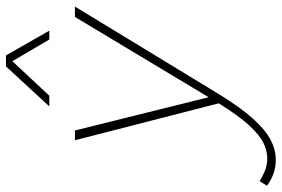

<svg xmlns="http://www.w3.org/2000/svg" viewBox="-234 -568 924 629"><g transform="rotate(-90 227.5 -254.0)"><path d="M18 188Q-7 188 -28.5 180Q-50 172 -67 159L-52 135Q-38 144 -19 152Q0 160 23 160Q48 160 73.5 147.5Q99 135 130.5 101Q162 67 203 1L82 -470H114L223 -32L486 -470H520L234 0Q190 72 153 113Q116 154 83.5 171Q51 188 18 188ZM193 -554 324 -696H360L441 -554H412L341 -675L228 -554Z"/></g></svg>

Font: Gantari Thin
Style: Italic
Weight: 100
Italic angle: -10°
Designer: Anugrah Pasau
Foundry: Lafontype
Version: Version 1.000; ttfautohint (v1.8.4.7-5d5b)